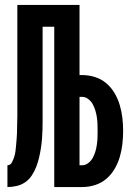

<svg xmlns="http://www.w3.org/2000/svg" viewBox="-20 -755 540 775"><path d="M199 0V-647H152V-309Q152 -290 152 -270.5Q152 -251 151.5 -232Q151 -213 149.5 -194Q148 -175 145 -156Q142 -137 137.5 -118Q133 -99 126 -81Q119 -63 108.5 -47Q98 -31 82.5 -20Q67 -9 48 -4.5Q29 0 10 0V-88Q22 -88 28 -99.5Q34 -111 37.5 -122Q41 -133 42.5 -145Q44 -157 45 -169Q46 -181 47 -192.5Q48 -204 48.5 -216Q49 -228 49 -240Q49 -252 49.5 -263.5Q50 -275 50 -287Q50 -299 50 -311V-735H301V-452H312Q338 -452 363.5 -444Q389 -436 409 -419Q429 -402 442.5 -379Q456 -356 463.5 -330.5Q471 -305 474 -279Q477 -253 477 -226Q477 -200 474 -173.5Q471 -147 463.5 -121.5Q456 -96 442.5 -73Q429 -50 409 -33Q389 -16 363.5 -8Q338 0 312 0ZM301 -88H312Q325 -88 336.5 -97Q348 -106 354.5 -118Q361 -130 365 -143.5Q369 -157 371 -171Q373 -185 373.5 -198.5Q374 -212 374 -226Q374 -240 373.5 -254Q373 -268 371 -281.5Q369 -295 365 -308.5Q361 -322 354.5 -334Q348 -346 336.5 -355Q325 -364 312 -364H301Z"/></svg>

Font: Iosevka Term
Style: Bold
Weight: 700
Monospace: yes
Designer: Belleve Invis
Foundry: Belleve Invis
Version: Version 30.0.1